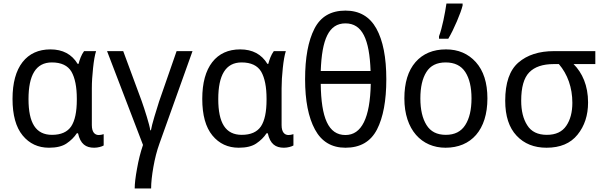

<svg xmlns="http://www.w3.org/2000/svg" viewBox="-20 -825 3406 1085"><path d="M273.9 -63C182.1 -63 141.1 -130.4 141.1 -265.1C141.1 -399.9 182.6 -472.2 272.9 -472.2C326.2 -472.2 363.3 -454.6 383.8 -419.9C403.8 -384.8 414.1 -334 414.1 -267.1V-261.2C414.1 -192.4 403.3 -142.6 382.3 -110.8C360.8 -79.1 324.7 -63 273.9 -63ZM256.8 9.8C298.8 9.8 332 2 356 -14.2C379.9 -30.3 399.4 -49.3 414.1 -71.8H420.9C434.6 -10.7 465.3 9.8 512.2 9.8C533.2 9.8 555.7 3.4 565.9 -2.9V-66.9C555.7 -63.5 546.4 -62 538.1 -62C516.6 -62 499 -76.7 499 -118.2V-326.2C499 -361.3 501.5 -399.4 505.9 -440.4C510.3 -481.4 515.6 -513.2 522.9 -536.1H455.1C439.9 -516.1 429.7 -486.8 423.8 -463.9H418.9C385.7 -518.6 334.5 -545.9 265.1 -545.9C197.8 -545.9 145 -522 107.4 -474.1C69.8 -425.8 50.8 -356.4 50.8 -266.1C50.8 -174.8 69.8 -106 107.9 -59.6C146 -13.2 195.8 9.8 256.8 9.8Z M978 -536.1 878.9 -251C871.6 -229 862.8 -200.2 852.5 -165.5C842.3 -130.4 835.4 -105 833 -88.9H829.1C826.7 -106.4 819.8 -131.8 809.6 -165.5C799.3 -199.2 789.6 -229 780.3 -254.9L676.3 -536.1H585L788.1 -5.9C773.9 35.6 762.7 80.1 754.4 127.9C745.6 175.3 741.2 212.9 741.2 240.2H834C834 206.5 838.4 166.5 846.7 119.1C855 71.8 866.2 27.3 880.9 -13.2L1067.9 -536.1Z M1346.2 -63C1254.4 -63 1213.4 -130.4 1213.4 -265.1C1213.4 -399.9 1254.9 -472.2 1345.2 -472.2C1398.4 -472.2 1435.5 -454.6 1456.1 -419.9C1476.1 -384.8 1486.3 -334 1486.3 -267.1V-261.2C1486.3 -192.4 1475.6 -142.6 1454.6 -110.8C1433.1 -79.1 1397 -63 1346.2 -63ZM1329.1 9.8C1371.1 9.8 1404.3 2 1428.2 -14.2C1452.1 -30.3 1471.7 -49.3 1486.3 -71.8H1493.2C1506.8 -10.7 1537.6 9.8 1584.5 9.8C1605.5 9.8 1627.9 3.4 1638.2 -2.9V-66.9C1627.9 -63.5 1618.7 -62 1610.4 -62C1588.9 -62 1571.3 -76.7 1571.3 -118.2V-326.2C1571.3 -361.3 1573.7 -399.4 1578.1 -440.4C1582.5 -481.4 1587.9 -513.2 1595.2 -536.1H1527.3C1512.2 -516.1 1502 -486.8 1496.1 -463.9H1491.2C1458 -518.6 1406.7 -545.9 1337.4 -545.9C1270 -545.9 1217.3 -522 1179.7 -474.1C1142.1 -425.8 1123 -356.4 1123 -266.1C1123 -174.8 1142.1 -106 1180.2 -59.6C1218.3 -13.2 1268.1 9.8 1329.1 9.8Z M2163.1 -377C2163.1 -500.5 2144.5 -595.7 2106.9 -663.6C2069.3 -731.4 2010.7 -765.1 1932.1 -765.1C1850.1 -765.1 1791.5 -731 1756.8 -662.6C1721.7 -594.2 1704.1 -499 1704.1 -377C1704.1 -256.3 1722.7 -161.6 1759.8 -93.3C1796.9 -24.4 1854.5 9.8 1932.1 9.8C2015.6 9.8 2074.7 -24.4 2110.4 -93.3C2145.5 -161.6 2163.1 -256.3 2163.1 -377ZM1932.1 -62C1835 -62 1794.9 -160.2 1792.5 -351.1H2075.2C2071.3 -158.2 2023.4 -62 1932.1 -62ZM1932.1 -692.9C2027.3 -692.9 2067.9 -603 2074.2 -423.8H1792.5C1798.8 -603 1837.9 -692.9 1932.1 -692.9Z M2734.4 -269C2734.4 -357.4 2712.4 -425.8 2668.9 -474.1C2625.5 -522 2569.3 -545.9 2500.5 -545.9C2427.7 -545.9 2370.1 -522 2328.1 -474.1C2286.1 -425.8 2265.1 -357.4 2265.1 -269C2265.1 -90.8 2363.3 9.8 2497.6 9.8C2642.6 9.8 2734.4 -90.8 2734.4 -269ZM2355.5 -269C2355.5 -332 2366.7 -381.8 2389.6 -418C2412.1 -454.1 2448.2 -472.2 2498.5 -472.2C2548.8 -472.2 2585.9 -454.1 2609.4 -418C2632.8 -381.8 2644.5 -332 2644.5 -269C2644.5 -205.6 2632.8 -155.3 2609.4 -118.7C2585.9 -81.5 2549.3 -63 2499.5 -63C2449.2 -63 2413.1 -81.5 2390.1 -118.7C2367.2 -155.3 2355.5 -205.6 2355.5 -269ZM2513.2 -606C2529.8 -633.8 2545.9 -667 2562 -704.6C2578.1 -742.2 2588.9 -772 2594.2 -793.9V-805.2H2502.9C2495.1 -752 2479 -667 2460.9 -620.1V-606Z M3303.2 -246.1C3303.2 -341.8 3270.5 -413.6 3221.2 -462.9H3344.2V-536.1H3110.4C3026.4 -536.1 2959.5 -514.6 2909.7 -471.7C2859.9 -428.7 2835 -356.9 2835 -255.9C2835 -169.4 2856.4 -103.5 2899.4 -58.1C2941.9 -12.7 2998.5 9.8 3068.4 9.8C3145.5 9.8 3204.1 -14.6 3243.7 -64C3283.2 -112.8 3303.2 -173.3 3303.2 -246.1ZM2925.3 -255.9C2925.3 -331.5 2940.4 -384.8 2970.7 -416C3001 -447.3 3047.4 -462.9 3109.4 -462.9H3138.2C3187.5 -405.8 3214.4 -329.6 3214.4 -244.1C3214.4 -191.4 3203.1 -147.9 3180.2 -114.3C3157.2 -80.1 3120.6 -63 3070.3 -63C3019 -63 2981.9 -81.1 2959.5 -117.2C2936.5 -152.8 2925.3 -199.2 2925.3 -255.9Z"/></svg>

Font: Avrile Sans
Style: Regular
Weight: 400
Designer: Monotype Design Team, Google (font), Stefan Peev (BGR Cyrillic), Cristiano Sobral (main changes)
Foundry: The Avrile Sans Project Authors
Version: Version 3.110